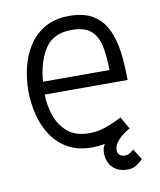

<svg xmlns="http://www.w3.org/2000/svg" viewBox="-74 -567 617 742"><g transform="rotate(-10 234.5 -196.0)"><path d="M247 8Q192 8 153 -14Q114 -36 89.5 -73Q65 -110 53.5 -156Q42 -202 42 -250Q42 -298 53.5 -344Q65 -390 89.5 -427Q114 -464 153 -486Q192 -508 247 -508Q306 -508 341.5 -485.5Q377 -463 395.5 -424Q414 -385 420.5 -334Q427 -283 427 -225H102Q102 -185 115.5 -144Q129 -103 160.5 -75.5Q192 -48 247 -48Q278 -48 307.5 -58Q337 -68 356 -77.5Q375 -87 375 -87L402 -39Q402 -39 380 -27.5Q358 -16 323 -4Q288 8 247 8ZM247 -453Q175 -453 142.5 -403Q110 -353 104 -275H365Q364 -327 356.5 -367Q349 -407 324 -430Q299 -453 247 -453ZM402 -39Q402 -39 392.5 -33.5Q383 -28 370 -17.5Q357 -7 347.5 6.5Q338 20 338 36Q338 48 346.5 54.5Q355 61 368 61Q379 61 390.5 52.5Q402 44 402 44L428 86Q415 99 401 107.5Q387 116 368 116Q331 116 309.5 94.5Q288 73 288 36Q288 17 299 0.5Q310 -16 325 -28.5Q340 -41 351 -48Q362 -55 362 -55Z"/></g></svg>

Font: Epunda Sans Light
Style: Regular
Weight: 300
Designer: Simon Atzbach
Foundry: typofactur
Version: Version 2.204; ttfautohint (v1.8.4.7-5d5b)